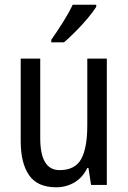

<svg xmlns="http://www.w3.org/2000/svg" viewBox="-20 -786 545 816"><path d="M434 -537V0H367L356 -72H351Q331 -31 296 -10.5Q261 10 219 10Q139 10 103.5 -41.5Q68 -93 68 -186V-537H151V-199Q151 -63 233 -63Q299 -63 325 -110Q351 -157 351 -253V-537ZM389 -757Q376 -736 352 -707.5Q328 -679 300.5 -651.5Q273 -624 252 -606H198V-617Q224 -654 248.5 -693Q273 -732 289 -766H389Z"/></svg>

Font: Noto Sans Bengali UI Condensed
Style: Regular
Weight: 400
Width: 3
Designer: Jelle Bosma - Monotype Design Team
Foundry: Monotype Imaging Inc.
Version: Version 2.003; ttfautohint (v1.8.4.7-5d5b)